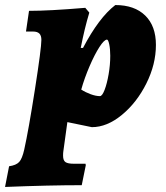

<svg xmlns="http://www.w3.org/2000/svg" viewBox="-65 -504 659 761"><path d="M31 89Q48 13 73.5 -150Q99 -313 99 -346Q99 -363 91 -371Q83 -379 66 -379H38L50 -461Q131 -461 273 -473L289 -454Q270 -391 255 -314H264Q327 -434 392 -484Q468 -484 510.5 -442.5Q553 -401 553 -326Q553 -249 515 -173Q477 -97 418 -48.5Q359 0 299 0L202 -20L186 96Q185 102 185 113Q185 132 194.5 138.5Q204 145 228 145H274L275 151L259 230Q130 230 -45 237L-29 155Q-1 151 11 138Q23 125 31 89ZM257 -149Q274 -138 294.5 -130.5Q315 -123 331 -123Q340 -123 349.5 -147.5Q359 -172 365.5 -209.5Q372 -247 372 -283Q372 -309 368 -328Q364 -347 359 -347Q348 -347 329 -317.5Q310 -288 290 -241.5Q270 -195 257 -149Z"/></svg>

Font: Alegreya Black
Style: Italic
Weight: 900
Italic angle: -7°
Designer: Juan Pablo del Peral
Foundry: Huerta Tipografica
Version: Version 2.007; ttfautohint (v1.6)